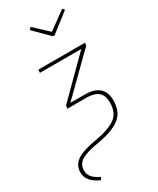

<svg xmlns="http://www.w3.org/2000/svg" viewBox="-251 -817 886 1080"><g transform="rotate(-30 192.0 -276.5)"><path d="M-15 100Q-15 53 24.5 26.5Q64 0 151 -14Q241 -30 283.5 -60.5Q326 -91 326 -158Q326 -204 301 -225.5Q276 -247 225 -247H101L104 -267L337 -499H68L70 -519H373L370 -501L132 -267H227Q287 -267 318 -239.5Q349 -212 349 -159Q349 -84 301.5 -47.5Q254 -11 156 6Q74 19 41 40.5Q8 62 8 101Q8 127 23.5 145Q39 163 73 180L64 196Q25 179 5 155.5Q-15 132 -15 100ZM357 -749 368 -736 246 -641H234L139 -736L152 -749L242 -665Z"/></g></svg>

Font: Fira Sans Condensed Thin
Style: Italic
Weight: 250
Width: 3
Italic angle: -8°
Designer: Carrois Corporate & Edenspiekermann AG
Foundry: Carrois Corporate GbR & Edenspiekermann AG
Version: Version 4.203